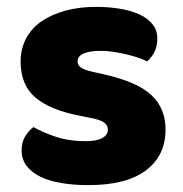

<svg xmlns="http://www.w3.org/2000/svg" viewBox="-20 -522 532 559"><path d="M462 -145Q462 -69 405 -26Q348 17 237 17Q195 17 159 11Q123 5 97.5 -7.5Q72 -20 57.5 -39Q43 -58 43 -84Q43 -108 53 -124.5Q63 -141 77 -152Q106 -136 143.5 -123.5Q181 -111 230 -111Q261 -111 277.5 -120Q294 -129 294 -144Q294 -158 282 -166Q270 -174 242 -179L212 -185Q125 -202 82.5 -238.5Q40 -275 40 -343Q40 -380 56 -410Q72 -440 101 -460Q130 -480 170.5 -491Q211 -502 260 -502Q297 -502 329.5 -496.5Q362 -491 386 -480Q410 -469 424 -451.5Q438 -434 438 -410Q438 -387 429.5 -370.5Q421 -354 408 -343Q400 -348 384 -353.5Q368 -359 349 -363.5Q330 -368 310.5 -371Q291 -374 275 -374Q242 -374 224 -366.5Q206 -359 206 -343Q206 -332 216 -325Q226 -318 254 -312L285 -305Q381 -283 421.5 -244.5Q462 -206 462 -145Z"/></svg>

Font: Baloo
Style: Regular
Weight: 400
Designer: Sarang Kulkarni and Ek Type
Foundry: Ek Type
Version: Version 1.100;PS 1.000;hotconv 1.0.88;makeotf.lib2.5.647800;